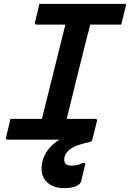

<svg xmlns="http://www.w3.org/2000/svg" viewBox="-20 -720 670 990"><path d="M183 -700H621Q633 -700 629 -689Q622 -663 617 -641Q612 -619 605 -593H445Q442 -579 438 -563Q434 -547 430 -535Q403 -428 376.5 -320.5Q350 -213 324 -107H472Q477 -107 479.5 -103.5Q482 -100 480 -96Q473 -70 468 -48Q463 -26 456 0Q455 4 452 7.5Q449 11 441 13Q376 26 346.5 45.5Q317 65 312 94Q306 134 348 134Q363 134 377 131Q391 128 404 121H421Q419 130 416.5 139.5Q414 149 410 166.5Q406 184 398 216Q394 230 372 240Q350 250 309 250Q251 250 218 215Q185 180 198 116Q206 80 229.5 50Q253 20 287 0H19Q7 0 11 -11Q17 -37 22.5 -59Q28 -81 34 -107H196Q200 -122 204 -140Q208 -158 212 -171Q238 -276 264.5 -382Q291 -488 317 -593H168Q163 -593 161 -596.5Q159 -600 160 -604Q167 -630 172 -652Q177 -674 183 -700Z"/></svg>

Font: Recursive Mn Lnr St SmB
Style: Italic
Weight: 600
Italic angle: -15°
Monospace: yes
Version: Version 1.079;hotconv 1.0.112;makeotfexe 2.5.65598; ttfautoh